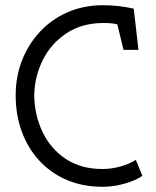

<svg xmlns="http://www.w3.org/2000/svg" viewBox="-20 -711 596 735"><path d="M373 4Q297 4 236 -22Q175 -48 131 -95.5Q87 -143 63.5 -207Q40 -271 40 -346Q40 -417 64 -479Q88 -541 132.5 -589Q177 -637 238.5 -664Q300 -691 375 -691Q407 -691 435.5 -687.5Q464 -684 492 -678L510 -520H453L429 -618Q422 -619 412 -621Q402 -623 377 -623Q294 -623 235 -584Q176 -545 144.5 -482.5Q113 -420 111 -348Q112 -270 143 -205.5Q174 -141 232 -102.5Q290 -64 372 -64Q406 -64 440.5 -73.5Q475 -83 500 -99L525 -38Q508 -26 483 -16.5Q458 -7 429.5 -1.5Q401 4 373 4Z"/></svg>

Font: Kreon Light Light
Style: Regular
Weight: 300
Version: Version 2.002